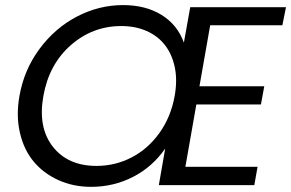

<svg xmlns="http://www.w3.org/2000/svg" viewBox="-20 -725 1140 752"><path d="M1085.9 -626H803.2L761.2 -387.2H1015.1L1002 -315.9H749L706.1 -71.8H988.8L976.1 0H602.1L627 -143.1Q576.7 -70.8 500.7 -32Q424.8 6.8 336.9 6.8Q266.6 6.8 208.3 -19.8Q149.9 -46.4 111.6 -92.5Q73.2 -138.7 57.9 -205.6Q42.5 -272.5 56.2 -349.1Q74.2 -452.1 135.3 -534.2Q196.3 -616.2 282.2 -660.6Q368.2 -705.1 461.9 -705.1Q550.3 -705.1 612.5 -666.7Q674.8 -628.4 700.2 -558.1L725.1 -696.8H1100.1ZM455.1 -623Q342.8 -623 257.3 -548.1Q171.9 -473.1 149.9 -349.1Q127.9 -225.6 187 -150.4Q246.1 -75.2 357.9 -75.2Q431.2 -75.2 495.4 -108.4Q559.6 -141.6 604.5 -204.3Q649.4 -267.1 664.1 -349.1Q675.3 -412.1 664.3 -462.9Q653.3 -513.7 625.5 -549.1Q597.7 -584.5 553.7 -603.8Q509.8 -623 455.1 -623Z"/></svg>

Font: SVN-Poppins
Style: Italic
Weight: 400
Italic angle: -10°
Designer: Ninad Kale (Devanagari), Jonny Pinhorn (Latin)
Foundry: Indian Type Foundry
Version: Version 3.002 2017